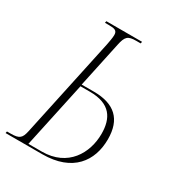

<svg xmlns="http://www.w3.org/2000/svg" viewBox="-194 -822 859 931"><g transform="rotate(30 235.0 -357.0)"><path d="M-23 0H182C352 0 422 -100 422 -222C422 -333 364 -388 247 -388H179L233 -641C244 -693 255 -704 303 -704H327L329 -714H129L127 -704H149C181 -704 196 -700 196 -675C196 -660 191 -635 188 -619L69 -63C60 -22 49 -10 0 -10H-21ZM174 -10H99L178 -378H231C346 -378 382 -316 382 -229C382 -121 319 -10 174 -10Z"/></g></svg>

Font: Noto Serif Display ExtraCondensed ExtraLight
Style: Italic
Weight: 200
Width: 2
Italic angle: -12°
Designer: Monotype Design Team
Foundry: Monotype Imaging Inc.
Version: Version 2.009